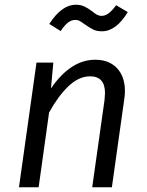

<svg xmlns="http://www.w3.org/2000/svg" viewBox="-20 -790 620 810"><path d="M507 -406Q507 -388 504 -370L452 0H369L421 -368Q423 -390 423 -397Q423 -468 360 -468Q312 -468 268 -425.5Q224 -383 187 -315L143 0H60L134 -526H205L195 -417Q278 -538 382 -538Q440 -538 473.5 -502.5Q507 -467 507 -406ZM338 -687Q323 -698 315.5 -702Q308 -706 299 -706Q281 -706 266.5 -694.5Q252 -683 236 -659L188 -689Q240 -770 300 -770Q321 -770 336.5 -762.5Q352 -755 369 -742Q381 -732 390 -727.5Q399 -723 408 -723Q424 -723 438.5 -734Q453 -745 470 -768L519 -739Q470 -658 410 -658Q388 -658 373 -665.5Q358 -673 338 -687Z"/></svg>

Font: Fira Sans Book
Style: Italic
Weight: 350
Italic angle: -8°
Designer: bBox Type GmbH & Carrois Corporate GbR & Edenspiekermann AG
Foundry: bBox Type GmbH & Carrois Corporate GbR & Edenspiekermann AG
Version: Version 4.301